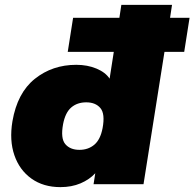

<svg xmlns="http://www.w3.org/2000/svg" viewBox="-20 -756 798 788"><path d="M228 12Q158 12 109 -23Q60 -58 39 -119Q18 -180 31 -258Q51 -375 123 -432.5Q195 -490 293 -490Q339 -490 376 -474.5Q413 -459 430 -433V-434L447 -543H258L280 -683H470L478 -736H686L678 -683H758L736 -543H655L569 0H364L371 -45Q347 -19 310.5 -3.5Q274 12 228 12ZM306 -141Q342 -141 367 -162Q392 -183 401 -230Q412 -289 392 -312.5Q372 -336 334 -336Q297 -336 272.5 -315Q248 -294 239 -247Q228 -188 248 -164.5Q268 -141 306 -141Z"/></svg>

Font: Winston Black
Style: Italic
Weight: 900
Italic angle: -9°
Designer: Original fonts by Vernon Adams / Changes by Cristiano Sobral
Foundry: VOriginal fonts by Vernon Adams / Changes by Cristiano Sobral
Version: Version 2.503;July 17, 2020;FontCreator 13.0.0.2655 64-bit